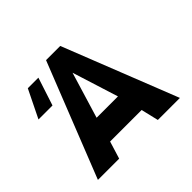

<svg xmlns="http://www.w3.org/2000/svg" viewBox="-187 -1098 1348 1348"><g transform="rotate(-45 487.0 -424.0)"><path d="M80 2 417 -850H558L894 2H675L644 -128H331L291 2ZM187 -801H292L224 -593H85ZM382 -313H594L486 -656Z"/></g></svg>

Font: OpenDyslexic
Style: Bold
Weight: 800
Designer: Abbie Gonzalez
Version: Version 0.920;hotconv 1.0.109;makeotfexe 2.5.65596